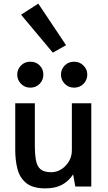

<svg xmlns="http://www.w3.org/2000/svg" viewBox="-20 -1028 596 1058"><path d="M230 10Q161 10 125 -19Q89 -48 76.5 -96Q64 -144 64 -202V-459H172V-229Q172 -176 178.5 -143Q185 -110 204.5 -94.5Q224 -79 263 -79Q291 -79 316.5 -94.5Q342 -110 359 -137.5Q376 -165 376 -199V-459H483V0H395L383 -67Q358 -29 321 -9.5Q284 10 230 10ZM388 -545Q358 -545 337 -566Q316 -587 316 -617Q316 -646 336.5 -667Q357 -688 388 -688Q419 -688 440 -667Q461 -646 461 -617Q461 -587 440 -566Q419 -545 388 -545ZM147 -545Q117 -545 96 -566Q75 -587 75 -617Q75 -646 95.5 -667Q116 -688 147 -688Q179 -688 199 -667Q219 -646 219 -617Q219 -587 198.5 -566Q178 -545 147 -545ZM271 -738 96 -947 191 -1008 344 -779Z"/></svg>

Font: Alata
Style: Regular
Weight: 400
Designer: Spyros Zevelakis, Eben Sorkin
Foundry: Spyros Zevelakis
Version: Version 1.005; ttfautohint (v1.8.4.7-5d5b)